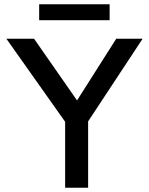

<svg xmlns="http://www.w3.org/2000/svg" viewBox="-20 -882 700 902"><path d="M286 -349 293 -300 10 -700H140L356 -390L331 -393L526 -700H650L379 -289L394 -357V0H286ZM164 -862H495V-787H164Z"/></svg>

Font: Easer Grotesk Variable
Style: Regular
Weight: 400
Designer: Boardeaser, Bonnie Shaver-Troup, Thomas Jockin
Foundry: Lexend
Version: Version 1.001;Glyphs 3.1.2 (3151)